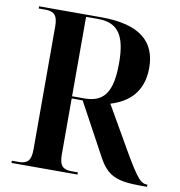

<svg xmlns="http://www.w3.org/2000/svg" viewBox="-80 -788 807 862"><g transform="rotate(10 323.5 -357.0)"><path d="M29 0H330V-10H302C264 -10 245 -23 245 -76V-332H295L424 -94C466 -17 509 0 621 0H647V-10H644C619 -10 602 -24 538 -134L420 -339C500 -363 564 -417 564 -527C564 -647 489 -714 312 -714H29V-704H59C97 -704 116 -691 116 -638V-76C116 -23 97 -10 59 -10H29ZM301 -342H245V-704H300C391 -704 427 -651 427 -525C427 -395 392 -342 301 -342Z"/></g></svg>

Font: Noto Serif Display SemiCondensed SemiBold
Style: Regular
Weight: 600
Width: 4
Designer: Monotype Design Team
Foundry: Monotype Imaging Inc.
Version: Version 2.009